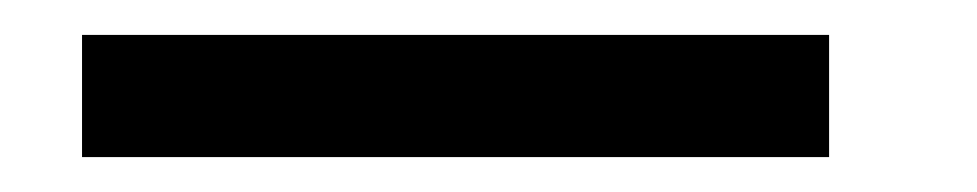

<svg xmlns="http://www.w3.org/2000/svg" viewBox="-20 -6 560 110"><path d="M455 14V84H27V14Z"/></svg>

Font: TitilliumText22L 400 wt
Style: 400 wt
Weight: 400
Designer: Campivisivi
Foundry: Campivisivi
Version: 1.000